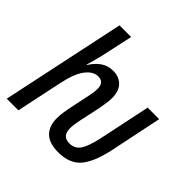

<svg xmlns="http://www.w3.org/2000/svg" viewBox="-195 -930 1109 1109"><g transform="rotate(45 359.5 -375.5)"><path d="M435 9Q361 9 325.5 -26Q290 -61 290 -125Q290 -146 293.5 -171Q297 -196 302 -221L325 -330Q330 -351 333.5 -372.5Q337 -394 337 -413Q337 -437 325.5 -451Q314 -465 289 -465Q248 -465 214 -420.5Q180 -376 160 -279L101 0H6L167 -760H262L221 -571Q215 -546 207.5 -518Q200 -490 193 -465H196Q219 -503 251.5 -526Q284 -549 327 -549Q376 -549 405 -519Q434 -489 434 -431Q434 -412 430 -387Q426 -362 422 -338L396 -218Q391 -196 388 -175.5Q385 -155 385 -138Q385 -73 444 -73Q487 -73 510 -106Q533 -139 551 -220L618 -539H712L645 -216Q619 -97 572.5 -44Q526 9 435 9Z"/></g></svg>

Font: Noto Sans Condensed Medium
Style: Italic
Weight: 500
Width: 3
Italic angle: -12°
Designer: Monotype Design Team
Foundry: Monotype Imaging Inc.
Version: Version 2.013; ttfautohint (v1.8.4.7-5d5b)